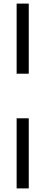

<svg xmlns="http://www.w3.org/2000/svg" viewBox="-20 -828 252 1068"><path d="M72.5 -418V-808H140V-418ZM72.5 220V-170H140V220Z"/></svg>

Font: Encode Sans Condensed
Style: Regular
Weight: 400
Width: 3
Designer: Multiple Designers
Foundry: Impallari Type
Version: Version 3.000; ttfautohint (v1.8.3) -l 8 -r 50 -G 200 -x 14 